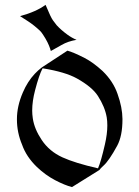

<svg xmlns="http://www.w3.org/2000/svg" viewBox="-20 -758 566 780"><path d="M153.3 -480.5 152.8 -480Q138.7 -453.6 122.6 -391.6Q110.8 -347.2 110.8 -308.6Q110.8 -293.5 113.3 -276.9Q119.6 -233.9 149.4 -189.5Q180.2 -143.1 233.9 -118.7Q284.2 -95.7 377.9 -74.2L378.4 -74.7Q390.1 -101.1 406.2 -171.4Q416 -213.9 416 -248.5Q416 -267.1 413.6 -281.2Q406.2 -324.2 377.4 -368.7Q354 -404.8 293 -439Q245.1 -465.8 153.3 -480.5ZM272.5 2Q243.2 -5.4 203.1 -26.4Q163.6 -47.4 129.9 -79.6Q86.9 -121.1 69.8 -169.9Q48.8 -219.7 48.8 -272.5Q48.8 -273.9 48.8 -274.4Q48.8 -326.7 72.8 -382.3Q91.8 -426.8 121.1 -458Q134.8 -472.7 150.4 -484.4L253.9 -552.2Q277.8 -545.9 323.7 -522.5Q357.9 -504.9 396.5 -469.7Q439.9 -427.7 457.5 -376.5Q477.1 -321.8 477.5 -274.9V-272.9Q477.5 -205.6 456.1 -166Q422.9 -105 400.4 -85Q388.2 -74.2 383.8 -67.4ZM291 -596.2Q255.9 -590.3 230 -575.2L186.5 -550.8L184.1 -559.1Q175.8 -585.4 154.8 -617.2Q147.5 -628.4 142.1 -633.3Q118.7 -655.3 94.2 -671.4L61.5 -692.4Q127.4 -710.4 165 -738.3L167.5 -732.9Q186 -688 194.8 -675.8Q206.1 -660.2 210.4 -655.3Q228.5 -635.7 253.9 -617.2Q272 -604 291 -596.2Z"/></svg>

Font: MedievalSharp
Style: Regular
Weight: 500
Version: Version 1.0